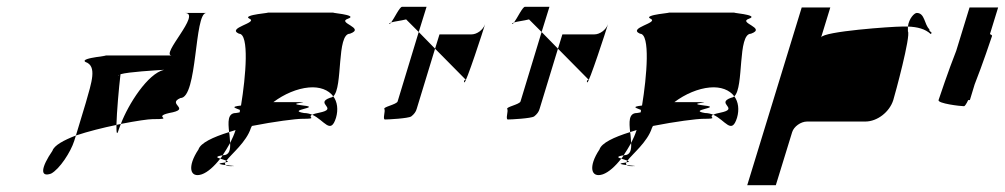

<svg xmlns="http://www.w3.org/2000/svg" viewBox="-20 -732 2952 564"><path d="M134 -289C101 -241 96 -210 130 -222C155 -235 188 -286 198 -318L203 -334C167 -320 139 -305 134 -289ZM231 -550C211 -563 320 -569 283 -569H485C449 -569 574 -694 523 -694H586C550 -694 561 -444 510 -444C468 -426 545 -412 477 -400C425 -388 497 -382 428 -382C416 -382 381 -377 335 -368C357 -426 414 -516 462 -527C433 -525 359 -521 334 -514C329 -473 323 -402 322 -365C283 -357 239 -346 203 -334L232 -430C249 -490 266 -538 231 -550ZM327 -509 328 -512C327 -511 326 -510 327 -509ZM322 -365C322 -341 323 -332 329 -352C331 -357 333 -362 335 -368Z M563 -293C529 -242 538 -208 573 -220C590 -226 609 -243 627 -266C617 -269 611 -272 634 -276C641 -287 649 -299 656 -312C655 -322 655 -333 653 -344C605 -329 569 -312 563 -293ZM682 -633C644 -650 739 -665 713 -677C687 -689 788 -695 763 -695H963C938 -695 1037 -689 1002 -677C968 -665 1055 -650 1008 -633C968 -633 988 -475 959 -449C945 -468 919 -478 887 -475C853 -472 815 -456 783 -432H851C912 -432 808 -429 871 -422C927 -416 819 -409 873 -400C881 -400 890 -398 897 -395C881 -387 916 -383 868 -383C849 -383 786 -375 720 -362L717 -356C704 -315 660 -280 645 -260C641 -262 632 -264 627 -266C630 -269 632 -272 634 -276H635C654 -276 657 -292 656 -312C662 -324 668 -337 672 -350C665 -348 660 -346 653 -344C650 -373 648 -400 673 -400C677 -401 682 -401 684 -402C685 -404 684 -407 685 -409C675 -414 652 -418 688 -422C702 -507 713 -633 682 -633ZM637 -254C639 -254 641 -255 642 -255C640 -252 641 -249 643 -247C628 -249 614 -251 637 -254ZM642 -255C653 -257 650 -258 645 -260C643 -258 643 -257 642 -255ZM643 -247C645 -245 649 -244 657 -244C680 -244 660 -245 643 -247ZM897 -395C933 -379 951 -335 967 -386C974 -410 971 -433 959 -449C956 -447 953 -445 950 -445C902 -428 977 -413 918 -401C907 -399 901 -397 897 -395Z M1123 -662C1124 -661 1127 -663 1129 -666C1126 -665 1122 -663 1123 -662ZM1129 -666C1138 -678 1154 -712 1161 -712H1233L1210 -638L1173 -675C1157 -671 1138 -669 1129 -666ZM1109 -412C1113 -406 1103 -381 1111 -381C1120 -381 1179 -384 1188 -390C1196 -396 1202 -404 1204 -412L1258 -589L1210 -638L1148 -434C1145 -425 1105 -418 1109 -412ZM1258 -589 1271 -631H1365C1381 -631 1399 -644 1405 -661C1401 -647 1348 -484 1344 -490C1339 -497 1354 -500 1346 -500ZM1405 -662V-661Z M1484 -662C1485 -661 1488 -663 1490 -666C1487 -665 1483 -663 1484 -662ZM1490 -666C1499 -678 1515 -712 1522 -712H1594L1571 -638L1534 -675C1518 -671 1499 -669 1490 -666ZM1470 -412C1474 -406 1464 -381 1472 -381C1481 -381 1540 -384 1549 -390C1557 -396 1563 -404 1565 -412L1619 -589L1571 -638L1509 -434C1506 -425 1466 -418 1470 -412ZM1619 -589 1632 -631H1726C1742 -631 1760 -644 1766 -661C1762 -647 1709 -484 1705 -490C1700 -497 1715 -500 1707 -500ZM1766 -662V-661Z M1741 -293C1707 -242 1716 -208 1751 -220C1768 -226 1787 -243 1805 -266C1795 -269 1789 -272 1812 -276C1819 -287 1827 -299 1834 -312C1833 -322 1833 -333 1831 -344C1783 -329 1747 -312 1741 -293ZM1860 -633C1822 -650 1917 -665 1891 -677C1865 -689 1966 -695 1941 -695H2141C2116 -695 2215 -689 2180 -677C2146 -665 2233 -650 2186 -633C2146 -633 2166 -475 2137 -449C2123 -468 2097 -478 2065 -475C2031 -472 1993 -456 1961 -432H2029C2090 -432 1986 -429 2049 -422C2105 -416 1997 -409 2051 -400C2059 -400 2068 -398 2075 -395C2059 -387 2094 -383 2046 -383C2027 -383 1964 -375 1898 -362L1895 -356C1882 -315 1838 -280 1823 -260C1819 -262 1810 -264 1805 -266C1808 -269 1810 -272 1812 -276H1813C1832 -276 1835 -292 1834 -312C1840 -324 1846 -337 1850 -350C1843 -348 1838 -346 1831 -344C1828 -373 1826 -400 1851 -400C1855 -401 1860 -401 1862 -402C1863 -404 1862 -407 1863 -409C1853 -414 1830 -418 1866 -422C1880 -507 1891 -633 1860 -633ZM1815 -254C1817 -254 1819 -255 1820 -255C1818 -252 1819 -249 1821 -247C1806 -249 1792 -251 1815 -254ZM1820 -255C1831 -257 1828 -258 1823 -260C1821 -258 1821 -257 1820 -255ZM1821 -247C1823 -245 1827 -244 1835 -244C1858 -244 1838 -245 1821 -247ZM2075 -395C2111 -379 2129 -335 2145 -386C2152 -410 2149 -433 2137 -449C2134 -447 2131 -445 2128 -445C2080 -428 2155 -413 2096 -401C2085 -399 2079 -397 2075 -395Z M2175 -188H2259L2307 -344C2312 -360 2332 -375 2351 -375H2522C2557 -375 2593 -403 2604 -438C2609 -454 2656 -627 2647 -640V-654H2629C2601 -654 2398 -640 2392 -622L2419 -710H2335ZM2647 -654C2650 -678 2666 -694 2673 -694C2697 -694 2695 -660 2710 -646C2708 -638 2722 -638 2714 -632C2698 -647 2675 -653 2647 -654Z M2737 -438C2734 -428 2801 -420 2812 -420C2814 -420 2819 -427 2824 -438H2829L2843 -484C2866 -542 2892 -620 2894 -626C2895 -628 2892 -630 2888 -632L2912 -710H2828L2789 -583C2766 -525 2739 -444 2737 -438Z"/></svg>

Font: bitstorm
Style: extobl
Weight: 400
Version: Version 0.2